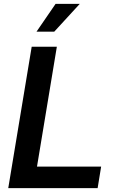

<svg xmlns="http://www.w3.org/2000/svg" viewBox="-20 -968 597 988"><path d="M22.5 0 143.1 -727.5H272.5L170.4 -110.8H500.5L482.4 0ZM168 -805.2 266.1 -948.2H390.6L259.3 -805.2Z"/></svg>

Font: Inter 24pt SemiBold
Style: Italic
Weight: 600
Italic angle: -9.3988°
Designer: Rasmus Andersson
Foundry: rsms
Version: Version 4.001;git-66647c0bb